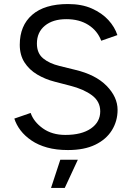

<svg xmlns="http://www.w3.org/2000/svg" viewBox="-20 -732 654 952"><path d="M317 12Q259 12 214 -0.5Q169 -13 136 -35.5Q103 -58 82 -85.5Q61 -113 51 -144L132 -172Q147 -128 192.5 -95.5Q238 -63 304 -63Q385 -63 431 -95Q477 -127 477 -180Q477 -229 436 -259.5Q395 -290 328 -307L251 -327Q204 -339 164.5 -362.5Q125 -386 101.5 -422.5Q78 -459 78 -510Q78 -605 139.5 -658.5Q201 -712 317 -712Q386 -712 436 -689.5Q486 -667 517.5 -632.5Q549 -598 562 -558L482 -530Q463 -580 418 -608.5Q373 -637 309 -637Q242 -637 202.5 -604.5Q163 -572 163 -516Q163 -468 194 -442.5Q225 -417 275 -405L352 -386Q454 -362 508.5 -306.5Q563 -251 563 -187Q563 -132 535 -86.5Q507 -41 452.5 -14.5Q398 12 317 12ZM233 200 279 60H366L301 200Z"/></svg>

Font: Figtree Light
Style: Regular
Weight: 400
Version: Version 2.002